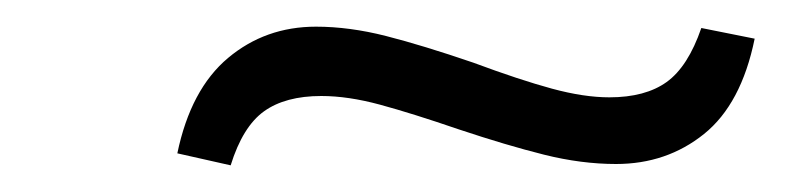

<svg xmlns="http://www.w3.org/2000/svg" viewBox="-20 -402 604 144"><path d="M113 -287Q123 -335 151 -358.5Q179 -382 217 -382Q242 -382 269.5 -375Q297 -368 335 -355Q370 -342 394 -335.5Q418 -329 437 -329Q464 -329 480 -340.5Q496 -352 506 -381L546 -373Q536 -324 508 -301.5Q480 -279 442 -279Q416 -279 388 -286Q360 -293 324 -305Q289 -317 265 -323.5Q241 -330 221 -330Q194 -330 178 -318.5Q162 -307 153 -278Z"/></svg>

Font: Ibarra Real Nova SemiBold
Style: Italic
Weight: 600
Italic angle: -22°
Designer: Jose Maria Ribagorda & Octavio Pardo
Foundry: Octavio Pardo
Version: Version 1.014